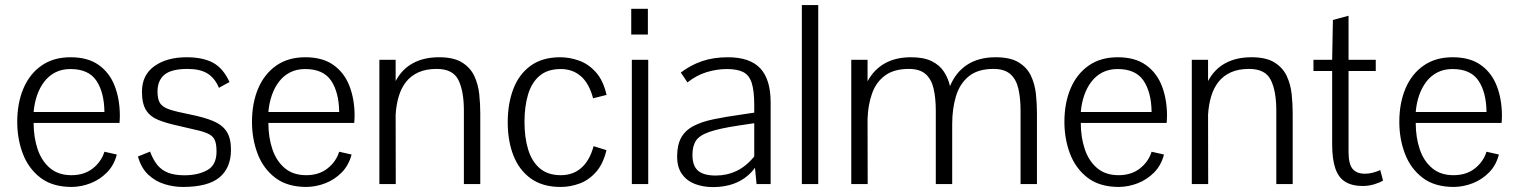

<svg xmlns="http://www.w3.org/2000/svg" viewBox="-20 -740 6096 772"><path d="M268.6 11.7Q191.4 11.7 143.1 -25.1Q94.7 -62 72 -121.6Q49.3 -181.2 49.3 -250Q49.3 -325.7 74.2 -384.3Q99.1 -442.9 147 -476.3Q194.8 -509.8 263.7 -509.8Q333.5 -509.8 377.2 -478.5Q420.9 -447.3 441.4 -393.8Q461.9 -340.3 461.9 -273.9Q461.9 -272 461.7 -266.6Q461.4 -261.2 461.2 -255.6Q460.9 -250 460.4 -245.6H115.2Q115.2 -188 131.3 -140.1Q147.5 -92.3 181.2 -64Q214.8 -35.6 267.1 -35.6Q318.4 -35.6 352.8 -62.5Q387.2 -89.4 399.9 -129.9L449.7 -118.7Q438.5 -75.2 409.9 -46.4Q381.3 -17.6 344.2 -3.2Q307.1 11.2 268.6 11.7ZM115.2 -289.6H399.9Q398.9 -369.1 367.4 -415.8Q335.9 -462.4 263.2 -462.4Q229 -462.4 202.6 -449Q176.3 -435.5 158 -411.6Q139.6 -387.7 128.9 -356.4Q118.2 -325.2 115.2 -289.6Z M715.3 11.7Q678.7 11.7 641.8 0.5Q605 -10.7 576.2 -37.6Q547.4 -64.5 534.7 -110.8L583.5 -130.4Q595.2 -98.6 612.1 -77.4Q628.9 -56.2 655.5 -45.7Q682.1 -35.2 721.7 -35.2Q775.4 -35.2 813 -55.7Q850.6 -76.2 850.6 -130.4Q850.6 -158.2 844.7 -174.1Q838.9 -189.9 822.8 -199.2Q806.6 -208.5 776.1 -215.8Q745.6 -223.1 696.3 -234.4Q649.4 -244.6 616.9 -257.6Q584.5 -270.5 567.6 -296.6Q550.8 -322.8 550.8 -371.6Q550.8 -438.5 600.8 -474.1Q650.9 -509.8 730.5 -509.8Q795.4 -509.8 836.4 -487.8Q877.4 -465.8 902.8 -410.2Q902.8 -410.2 896.5 -406.7Q890.1 -403.3 881.6 -398.7Q873 -394 866.7 -390.4Q860.4 -386.7 860.4 -386.7Q843.8 -426.3 814 -444.6Q784.2 -462.9 734.4 -462.9Q669.4 -462.9 641.4 -439.7Q613.3 -416.5 613.3 -371.6Q613.3 -341.3 623.5 -325.2Q633.8 -309.1 661.6 -299.8Q689.5 -290.5 741.7 -280.3Q800.8 -268.6 837.4 -253.2Q874 -237.8 891.4 -210.9Q908.7 -184.1 908.7 -138.2Q908.7 -64.9 862.3 -26.6Q815.9 11.7 715.3 11.7Z M1212.4 11.7Q1135.3 11.7 1086.9 -25.1Q1038.6 -62 1015.9 -121.6Q993.2 -181.2 993.2 -250Q993.2 -325.7 1018.1 -384.3Q1043 -442.9 1090.8 -476.3Q1138.7 -509.8 1207.5 -509.8Q1277.3 -509.8 1321 -478.5Q1364.7 -447.3 1385.3 -393.8Q1405.8 -340.3 1405.8 -273.9Q1405.8 -272 1405.5 -266.6Q1405.3 -261.2 1405 -255.6Q1404.8 -250 1404.3 -245.6H1059.1Q1059.1 -188 1075.2 -140.1Q1091.3 -92.3 1125 -64Q1158.7 -35.6 1210.9 -35.6Q1262.2 -35.6 1296.6 -62.5Q1331.1 -89.4 1343.8 -129.9L1393.6 -118.7Q1382.3 -75.2 1353.8 -46.4Q1325.2 -17.6 1288.1 -3.2Q1251 11.2 1212.4 11.7ZM1059.1 -289.6H1343.8Q1342.8 -369.1 1311.3 -415.8Q1279.8 -462.4 1207 -462.4Q1172.9 -462.4 1146.5 -449Q1120.1 -435.5 1101.8 -411.6Q1083.5 -387.7 1072.8 -356.4Q1062 -325.2 1059.1 -289.6Z M1505.4 0V-499.5H1570.8V-414.1Q1596.2 -461.9 1640.1 -485.8Q1684.1 -509.8 1745.6 -509.8Q1804.2 -509.8 1837.6 -489Q1871.1 -468.3 1887 -434.6Q1902.8 -400.9 1907 -361.3Q1911.1 -321.8 1911.1 -284.7V0H1845.2V-295.9Q1845.2 -373.5 1823.2 -418.2Q1801.3 -462.9 1735.8 -462.9Q1692.9 -462.9 1662.6 -449.2Q1632.3 -435.5 1612.8 -410.9Q1593.3 -386.2 1583.3 -352.5Q1573.2 -318.8 1570.8 -278.8L1571.3 0Z M2233.9 11.7Q2162.6 11.7 2115.5 -21.5Q2068.4 -54.7 2044.9 -113.5Q2021.5 -172.4 2021.5 -248.5Q2021.5 -323.7 2044.2 -382.8Q2066.9 -441.9 2113.8 -475.8Q2160.6 -509.8 2232.9 -509.8Q2269.5 -509.8 2307.4 -496.6Q2345.2 -483.4 2375.2 -450.4Q2405.3 -417.5 2418.9 -358.4L2364.7 -344.7Q2349.1 -404.3 2315.9 -433.3Q2282.7 -462.4 2234.9 -462.4Q2181.6 -462.4 2149.7 -435.3Q2117.7 -408.2 2103.3 -360.4Q2088.9 -312.5 2088.9 -250Q2088.9 -187.5 2103.5 -139.2Q2118.2 -90.8 2150.4 -63.2Q2182.6 -35.6 2234.9 -35.6Q2284.2 -35.6 2317.6 -65.2Q2351.1 -94.7 2366.7 -152.3L2418.5 -136.2Q2405.3 -81.1 2376.7 -48.6Q2348.1 -16.1 2310.8 -2.2Q2273.4 11.7 2233.9 11.7Z M2520.5 0V-499.5H2586.4V0ZM2518.1 -601.1V-704.6H2585V-601.1Z M2845.7 12.2Q2807.1 12.2 2774.4 -0.2Q2741.7 -12.7 2722.2 -40Q2702.6 -67.4 2702.6 -110.8Q2702.6 -157.7 2719.2 -187Q2735.8 -216.3 2768.6 -233.4Q2801.3 -250.5 2849.4 -260.5Q2897.5 -270.5 2960.4 -279.3L3012.7 -287.1V-316.4Q3012.7 -374.5 3002.7 -406Q2992.7 -437.5 2968.8 -450Q2944.8 -462.4 2902.8 -462.4Q2862.3 -462.4 2821.5 -450Q2780.8 -437.5 2744.1 -408.7Q2744.1 -408.7 2740 -414.8Q2735.8 -420.9 2730.7 -428.7Q2725.6 -436.5 2721.4 -442.4Q2717.3 -448.2 2717.3 -448.2Q2756.3 -478 2802.2 -493.9Q2848.1 -509.8 2906.7 -509.8Q2995.1 -509.8 3036.9 -465.3Q3078.6 -420.9 3078.6 -328.1V0H3022L3015.6 -65.4Q2988.3 -27.8 2945.8 -7.8Q2903.3 12.2 2845.7 12.2ZM2857.9 -34.2Q2902.3 -34.2 2941.2 -52.5Q2980 -70.8 3012.7 -110.8V-244.6L2950.7 -235.4Q2872.1 -223.6 2831.8 -209.5Q2791.5 -195.3 2777.8 -173.6Q2764.2 -151.9 2764.2 -117.7Q2764.2 -72.8 2786.9 -53.5Q2809.6 -34.2 2857.9 -34.2Z M3204.1 0V-719.7H3270V0Z M3402.8 0V-499.5H3468.3V-413.1Q3493.7 -460.4 3537.6 -485.1Q3581.5 -509.8 3643.1 -509.8Q3694.3 -509.8 3726.1 -494.1Q3757.8 -478.5 3775.1 -452.1Q3792.5 -425.8 3799.8 -393.6Q3823.2 -450.2 3869.4 -480Q3915.5 -509.8 3983.4 -509.8Q4042.5 -509.8 4076.2 -489Q4109.9 -468.3 4125.5 -434.8Q4141.1 -401.4 4145.3 -361.8Q4149.4 -322.3 4149.4 -284.7V0H4083.5V-294.4Q4083.5 -345.7 4074.7 -383.5Q4065.9 -421.4 4042.2 -442.1Q4018.6 -462.9 3974.6 -462.9Q3911.6 -462.9 3875.2 -433.1Q3838.9 -403.3 3823.7 -353Q3808.6 -302.7 3808.6 -241.2V0H3742.7V-294.4Q3742.7 -345.7 3733.9 -383.5Q3725.1 -421.4 3701.7 -442.1Q3678.2 -462.9 3634.3 -462.9Q3574.7 -462.9 3538.8 -436.5Q3502.9 -410.2 3486.6 -364.7Q3470.2 -319.3 3468.3 -261.7L3468.8 0Z M4479 11.7Q4401.9 11.7 4353.5 -25.1Q4305.2 -62 4282.5 -121.6Q4259.8 -181.2 4259.8 -250Q4259.8 -325.7 4284.7 -384.3Q4309.6 -442.9 4357.4 -476.3Q4405.3 -509.8 4474.1 -509.8Q4543.9 -509.8 4587.6 -478.5Q4631.3 -447.3 4651.9 -393.8Q4672.4 -340.3 4672.4 -273.9Q4672.4 -272 4672.1 -266.6Q4671.9 -261.2 4671.6 -255.6Q4671.4 -250 4670.9 -245.6H4325.7Q4325.7 -188 4341.8 -140.1Q4357.9 -92.3 4391.6 -64Q4425.3 -35.6 4477.5 -35.6Q4528.8 -35.6 4563.2 -62.5Q4597.7 -89.4 4610.4 -129.9L4660.2 -118.7Q4648.9 -75.2 4620.4 -46.4Q4591.8 -17.6 4554.7 -3.2Q4517.6 11.2 4479 11.7ZM4325.7 -289.6H4610.4Q4609.4 -369.1 4577.9 -415.8Q4546.4 -462.4 4473.6 -462.4Q4439.5 -462.4 4413.1 -449Q4386.7 -435.5 4368.4 -411.6Q4350.1 -387.7 4339.4 -356.4Q4328.6 -325.2 4325.7 -289.6Z M4772 0V-499.5H4837.4V-414.1Q4862.8 -461.9 4906.7 -485.8Q4950.7 -509.8 5012.2 -509.8Q5070.8 -509.8 5104.2 -489Q5137.7 -468.3 5153.6 -434.6Q5169.4 -400.9 5173.6 -361.3Q5177.7 -321.8 5177.7 -284.7V0H5111.8V-295.9Q5111.8 -373.5 5089.8 -418.2Q5067.9 -462.9 5002.4 -462.9Q4959.5 -462.9 4929.2 -449.2Q4898.9 -435.5 4879.4 -410.9Q4859.9 -386.2 4849.9 -352.5Q4839.8 -318.8 4837.4 -278.8L4837.9 0Z M5459.5 7.8Q5416.5 7.8 5389.2 -9Q5361.8 -25.9 5349.1 -63Q5336.4 -100.1 5336.4 -160.2V-454.6H5261.2V-499.5H5336.4L5339.4 -659.7L5402.3 -676.8V-499.5H5511.7V-454.6H5402.3V-128.4Q5402.3 -80.1 5418.7 -60.8Q5435.1 -41.5 5467.8 -41.5Q5484.4 -41.5 5500 -45.7Q5515.6 -49.8 5529.8 -56.2L5541 -14.2Q5529.3 -6.3 5506.6 0.7Q5483.9 7.8 5459.5 7.8Z M5825.7 11.7Q5748.5 11.7 5700.2 -25.1Q5651.9 -62 5629.2 -121.6Q5606.4 -181.2 5606.4 -250Q5606.4 -325.7 5631.3 -384.3Q5656.2 -442.9 5704.1 -476.3Q5752 -509.8 5820.8 -509.8Q5890.6 -509.8 5934.3 -478.5Q5978 -447.3 5998.5 -393.8Q6019 -340.3 6019 -273.9Q6019 -272 6018.8 -266.6Q6018.6 -261.2 6018.3 -255.6Q6018.1 -250 6017.6 -245.6H5672.4Q5672.4 -188 5688.5 -140.1Q5704.6 -92.3 5738.3 -64Q5772 -35.6 5824.2 -35.6Q5875.5 -35.6 5909.9 -62.5Q5944.3 -89.4 5957 -129.9L6006.8 -118.7Q5995.6 -75.2 5967 -46.4Q5938.5 -17.6 5901.4 -3.2Q5864.3 11.2 5825.7 11.7ZM5672.4 -289.6H5957Q5956.1 -369.1 5924.6 -415.8Q5893.1 -462.4 5820.3 -462.4Q5786.1 -462.4 5759.8 -449Q5733.4 -435.5 5715.1 -411.6Q5696.8 -387.7 5686 -356.4Q5675.3 -325.2 5672.4 -289.6Z"/></svg>

Font: Pontano Sans Light
Style: Regular
Weight: 300
Designer: Vernon Adams
Foundry: Vernon Adams
Version: Version 2.001